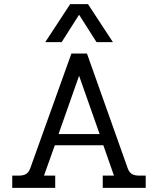

<svg xmlns="http://www.w3.org/2000/svg" viewBox="-20 -905 761 925"><path d="M318 -885H404L524 -702H445L361 -834L277 -702H198ZM39 -59H72Q93 -59 106 -67Q119 -75 126 -95L324 -647H399L595 -95Q602 -75 615 -67Q628 -59 650 -59H682V0H475V-59H529L478 -205H244L192 -59H246V0H39ZM460 -259 361 -540 262 -259Z"/></svg>

Font: Pridi Light
Style: Regular
Weight: 300
Designer: Katatrad Team
Foundry: CadsonDemak
Version: Version 1.003